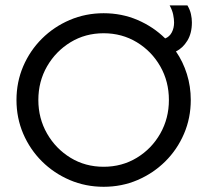

<svg xmlns="http://www.w3.org/2000/svg" viewBox="-20 -687 776 719"><path d="M368.1 12.5Q300.7 12.5 241.3 -12.8Q181.9 -38.2 137.2 -82.6Q92.4 -127.1 67 -186.1Q41.7 -245.1 41.7 -312.5Q41.7 -379.9 67 -438.9Q92.4 -497.9 137.2 -542.4Q181.9 -586.8 241.3 -612.2Q300.7 -637.5 368.1 -637.5Q436.1 -637.5 495.1 -612.2Q554.2 -586.8 598.6 -543.1Q614.6 -549.3 623.3 -565.6Q631.9 -581.9 631.9 -602.8Q631.9 -615.3 628.5 -632.3Q625 -649.3 615.3 -666.7H681.9Q691.7 -650 695.1 -634Q698.6 -618.1 698.6 -602.8Q698.6 -562.5 681.6 -534.7Q664.6 -506.9 638.9 -494.4Q665.3 -456.2 679.9 -409.7Q694.4 -363.2 694.4 -312.5Q694.4 -245.1 669.1 -186.1Q643.8 -127.1 599 -82.6Q554.2 -38.2 495.1 -12.8Q436.1 12.5 368.1 12.5ZM368.1 -62.5Q436.8 -62.5 492.4 -96.2Q547.9 -129.9 580.2 -186.8Q612.5 -243.8 612.5 -312.5Q612.5 -381.9 580.2 -438.5Q547.9 -495.1 492.4 -528.8Q436.8 -562.5 368.1 -562.5Q299.3 -562.5 244.1 -528.8Q188.9 -495.1 156.2 -438.5Q123.6 -381.9 123.6 -312.5Q123.6 -243.8 156.2 -186.8Q188.9 -129.9 244.1 -96.2Q299.3 -62.5 368.1 -62.5Z"/></svg>

Font: co2trust
Style: Regular
Weight: 400
Designer: Kristian Moeller
Foundry: Dicotype
Version: Version 1.000